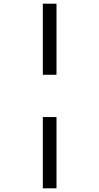

<svg xmlns="http://www.w3.org/2000/svg" viewBox="-20 -780 537 1040"><path d="M212 -760H286V-375H212ZM212 -146H286V240H212Z"/></svg>

Font: Noto Sans SemiCondensed
Style: Regular
Weight: 400
Width: 4
Designer: Monotype Design Team
Foundry: Monotype Imaging Inc.
Version: Version 2.013; ttfautohint (v1.8.4.7-5d5b)